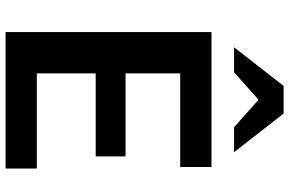

<svg xmlns="http://www.w3.org/2000/svg" viewBox="-190 -822 1013 672"><g transform="rotate(90 316.0 -486.5)"><path d="M92.8 -720.7H564.9V-611.3H237.3V-419.9H527.8V-315.4H237.3V-109.4H570.3V0H92.8ZM146 -799.8 281.2 -973.1H377.9L513.2 -799.8H425.8L329.6 -885.3L233.4 -799.8Z"/></g></svg>

Font: Monda
Style: Bold
Weight: 700
Designer: Vernon Adams
Foundry: Vernon Adams
Version: Version 2.100; ttfautohint (v1.8.3)